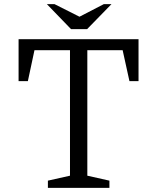

<svg xmlns="http://www.w3.org/2000/svg" viewBox="-20 -910 692 930"><path d="M651 -720H70V-517H115L147 -667H319V-59L212 -35V0H510V-35L403 -59V-667H574L607 -517H651ZM402 -769 520 -890H483L365 -829L244 -890H207L324 -769Z"/></svg>

Font: GradeGX
Style: Regular
Weight: 100
Width: 1
Designer: Adam Twardoch
Foundry: Adam Twardoch
Version: Version 2.002; DEVELOPMENT